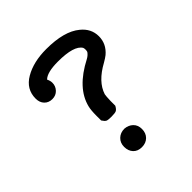

<svg xmlns="http://www.w3.org/2000/svg" viewBox="-170 -741 864 864"><g transform="rotate(-45 262.5 -308.5)"><path d="M62 -493Q62 -553 117 -585Q172 -617 253 -617Q367 -617 421 -572Q462 -539 462 -490Q462 -442 423 -409Q413 -401 394 -390Q315 -347 296 -287Q294 -278 293 -247V-217Q285 -202 277 -198Q269 -194 246 -194Q224 -194 217 -197.5Q210 -201 201 -215V-245Q201 -280 206 -300Q229 -393 351 -456Q366 -464 375 -477Q377 -482 377 -490Q377 -498 375 -503Q353 -540 251 -540Q182 -540 159 -517Q166 -503 166 -490Q166 -469 151.5 -453.5Q137 -438 114 -438Q91 -438 76.5 -453Q62 -468 62 -493ZM190 -58Q190 -83 206.5 -99Q223 -115 249 -115Q273 -113 288.5 -98Q304 -83 304 -58Q304 -32 288 -16Q272 0 246 0Q220 0 205 -16Q190 -32 190 -58Z"/></g></svg>

Font: KaTeX_Typewriter
Style: Regular
Weight: 400
Version: Version 1.1; ttfautohint (v1.3)